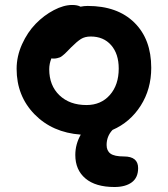

<svg xmlns="http://www.w3.org/2000/svg" viewBox="-20 -521 675 773"><path d="M440.9 231.9Q364.7 231.9 324 197.5Q283.2 163.1 283.2 103Q283.2 59.6 305.2 21Q190.9 12.7 118.9 -61Q46.9 -134.8 46.9 -244.1Q46.9 -294.4 68.8 -343Q90.8 -391.6 124 -425.5Q157.2 -459.5 196.8 -480.2Q236.3 -501 271 -501Q292 -501 304.2 -494.1Q318.8 -497.1 333 -497.1Q452.6 -497.1 520.8 -430.2Q588.9 -363.3 588.9 -248Q588.9 -162.1 546.4 -95.5Q503.9 -28.8 433.1 2Q409.2 27.3 409.2 63Q409.2 85.9 424.8 97.4Q440.4 108.9 479 108.9Q536.1 108.9 536.1 155.8Q536.1 194.3 510.5 213.1Q484.9 231.9 440.9 231.9ZM178.2 -242.2Q178.2 -176.8 219.2 -137.5Q260.3 -98.1 328.1 -98.1Q386.7 -98.1 422.4 -138.7Q458 -179.2 458 -245.1Q458 -304.2 427.5 -339.1Q397 -374 345.2 -374Q321.8 -374 305.9 -364Q290 -354 266.1 -330.1Q262.2 -326.2 253.2 -316.9Q244.1 -307.6 241.2 -304.9Q238.3 -302.2 231.7 -296.9Q225.1 -291.5 220.9 -290Q216.8 -288.6 210.4 -286.9Q204.1 -285.2 196.8 -285.2Q189.9 -285.2 187 -286.1Q178.2 -264.6 178.2 -242.2Z"/></svg>

Font: Shantell Sans Bouncy
Style: Regular
Weight: 600
Designer: Stephen Nixon, Anya Danilova, Shantell Martin
Foundry: Arrow Type
Version: Version 1.006;[9816181b4]